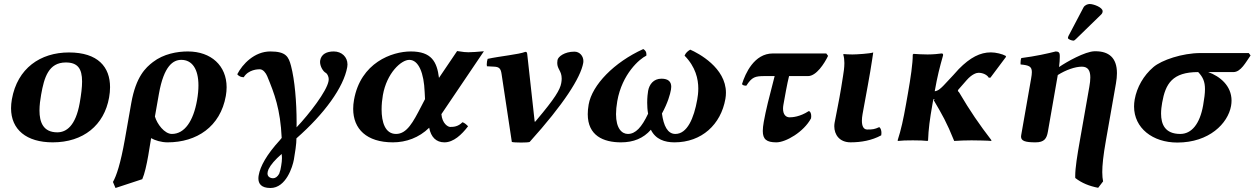

<svg xmlns="http://www.w3.org/2000/svg" viewBox="-20 -701 6266 959"><path d="M39.3 -205C36.6 -189.4 35.2 -174.6 35.2 -160.4C35.2 -53.9 111.9 10 243.4 10C396.4 10 500.5 -75.8 524.9 -214C528.1 -231.8 529.7 -249.1 529.7 -265.6C529.7 -366 469.7 -439 324.6 -439C181.6 -439 66.7 -360 39.3 -205ZM308.8 -389C367.7 -389 390 -358.7 390 -293.8C390 -265.1 385.7 -229.6 378.2 -187C357.9 -72 311.2 -40 266.2 -40C195.2 -40 177.2 -91.7 177.2 -149C177.2 -175.7 181.1 -203.6 185.4 -228C200.7 -315 222.8 -389 308.8 -389Z M964.1 -200C945.9 -97 902.5 -32 838.5 -32C801.5 -32 764.3 -82 753.8 -119L773.7 -232C798.8 -374 845.7 -402 885.7 -402C939.3 -402 971.2 -356.7 971.2 -274.3C971.2 -252.2 968.9 -227.3 964.1 -200ZM690.6 194C702.4 167 712 124 720.3 77C725.4 47.7 729.9 16.8 734.8 -11C753.8 0 785.1 10 817.1 10C962.1 10 1080.8 -68 1108 -222C1110.6 -237 1111.9 -251.4 1111.9 -265.3C1111.9 -372.6 1035 -444 918.1 -444C865.1 -444 797 -432 743.8 -391C707.8 -363.2 659.1 -319 635.6 -186L604.1 -7C582 118 561.6 177 544.2 208L556.9 238Z M1714.4 -366C1715.2 -370.5 1715.6 -374.9 1715.6 -379.2C1715.6 -415.9 1687.4 -444 1647.1 -444C1612.1 -444 1584.8 -431 1579.2 -399C1578.8 -396.6 1578.6 -394.1 1578.6 -391.6C1578.6 -369.8 1593.3 -344.2 1607.3 -337C1612.8 -334.4 1621.8 -321.4 1621.8 -304.5C1621.8 -301.7 1621.5 -298.9 1621 -296C1612 -245 1525.1 -132.2 1461.3 -65C1461.4 -73.3 1461.5 -81.7 1461.5 -90.2C1461.5 -190.2 1452.3 -301.4 1433.5 -372.2C1421.4 -417.6 1409.1 -444 1330.1 -444C1251.1 -444 1191 -381 1165 -330C1173.4 -319.5 1184.6 -315.5 1197.4 -315.2C1221.3 -354.2 1268.4 -355 1277.4 -355C1294.4 -355 1308.1 -336 1314.4 -321C1350.9 -233 1380.3 -156 1387 -12L1378 -1C1311.1 72 1279.9 130 1272.2 174C1271.2 179.3 1270.6 184.7 1270.6 190C1270.6 215.4 1283.7 238 1330.9 238C1408.9 238 1441.7 131 1447.9 96C1452.7 69 1461.4 14 1460.6 -10C1600.1 -132.2 1696.6 -265 1714.4 -366ZM1333.7 188C1321.9 184.1 1316.1 176.7 1316.1 165.6C1316.1 159.5 1317.9 152.3 1321.4 144C1332 122 1353.8 96.7 1386.8 68L1387.9 79C1388.2 82 1388.3 85.2 1388.3 88.6C1388.3 99.6 1387 112.7 1384.3 128C1382.6 141.3 1379.3 154.3 1374.4 167C1365.9 181.9 1355.5 189.4 1343.3 189.4C1340.2 189.4 1337 188.9 1333.7 188Z M2102.9 -206 2083.2 -168C2043.6 -91.8 2012.7 -32 1958.2 -32C1903.2 -32 1886 -91.6 1886 -154.9C1886 -179.1 1888.5 -203.9 1892.4 -226C1911.8 -336 1983.6 -402 2024.4 -402C2071.4 -402 2097.6 -335 2101.1 -241ZM2031.8 -444C1937.8 -444 1781 -388 1748.2 -202C1745.4 -186.5 1744.1 -171.5 1744.1 -157.2C1744.1 -57.3 1810.7 10 1942.8 10C2007.8 10 2072.9 -13 2123.7 -63C2132.4 -16 2158.8 10 2199.8 10C2245.4 10 2286.1 -28.5 2317.9 -70.3C2310.6 -78.1 2299.2 -88.4 2289.8 -90.4C2268.2 -68.3 2245.8 -67 2228.4 -67C2217.5 -67 2188.8 -83.5 2184.7 -130.8L2397 -445C2367.5 -442 2333.1 -440 2319.1 -440C2307.1 -440 2294.3 -441 2263.2 -446L2172.6 -312C2162.7 -392 2135.8 -444 2031.8 -444Z M2485.3 -331 2536.5 8C2541.2 9.9 2562.1 11 2582.7 11C2601.8 11 2620.5 10.1 2625.5 8C2795.8 -181 2880.1 -313 2893.2 -387C2893.7 -390 2893.9 -392.9 2893.9 -395.9C2893.9 -420.6 2875.8 -443 2849 -443C2799.6 -443 2767.6 -418 2764.6 -401C2763.7 -395.7 2763.3 -391 2763.3 -386.7C2763.3 -355.1 2785.5 -347.1 2785.5 -308.7C2785.5 -302.1 2784.9 -294.6 2783.3 -286C2777.4 -252.5 2751.4 -209.5 2660.3 -101.5C2652.1 -91.8 2651.1 -89.1 2650.1 -98L2613.6 -429C2612.4 -440 2610.4 -442 2603.9 -442C2571.1 -429 2477.6 -420.5 2415.7 -407C2413.3 -401.2 2411.2 -388.4 2411.2 -378.8C2411.2 -375.3 2411.5 -372.2 2412.2 -370L2448.8 -368C2471.8 -366.7 2481.4 -360 2485.3 -331Z M3603.2 -207C3605.1 -217.6 3605.9 -228 3605.9 -237.9C3605.9 -362.9 3468 -435.4 3427.6 -453C3415.8 -446.1 3405.2 -437.8 3399.3 -423C3454.8 -366.4 3467.8 -306 3467.8 -258.6C3467.8 -237.3 3465.2 -218.6 3462.6 -204C3446.1 -110 3412.3 -32 3353.3 -32C3314.3 -32 3294.5 -73 3286.3 -134C3315.8 -188 3327.2 -230 3331.3 -253C3332.2 -258.1 3332.7 -263 3332.7 -267.5C3332.7 -292.3 3318.6 -308 3284 -308C3244 -308 3222.9 -279 3217.2 -247C3215.3 -236.1 3212.6 -214.3 3212.6 -188.2C3212.6 -171 3213.7 -152 3217.1 -133C3185.1 -65 3154.3 -32 3116.3 -32C3086.1 -32 3056.9 -59.2 3056.9 -131.1C3056.9 -149.6 3058.9 -171.2 3063.2 -196C3087.2 -332 3174.4 -407 3208.3 -423C3208.5 -425.3 3208.7 -427.4 3208.7 -429.3C3208.7 -442.3 3203.1 -449.7 3193.1 -456C3047.4 -390 2937.5 -277 2920.2 -179C2917.1 -161.5 2915.7 -145.4 2915.7 -130.7C2915.7 -23.3 2993.9 10 3081.9 10C3143.9 10 3193.4 -10 3231 -53C3254.6 -5 3299.9 10 3348.9 10C3484.9 10 3580.6 -79 3603.2 -207Z M3849.2 -321C3820.8 -212 3805.1 -150 3794.8 -92C3791.7 -74.3 3790 -59.4 3790 -46.8C3790 -5.3 3808.7 10 3857.9 10C3904.9 10 3994.8 -42 4031 -110C4031.6 -113.6 4031.9 -117.2 4031.9 -120.7C4031.9 -133.9 4027.6 -145.4 4019.4 -146C3974.7 -117 3936.9 -115 3923.9 -115C3904.9 -115 3891.1 -129.4 3891.1 -158.1C3891.1 -164.1 3891.7 -170.7 3893 -178C3898.7 -210.4 3911.9 -285 3921.2 -321H4016.2C4057.2 -321 4097.7 -383.5 4116 -422L4107.1 -434H3840.1C3747.1 -434 3702.5 -334 3686.2 -281C3689.1 -275 3697.8 -273 3707.8 -273C3735.9 -316.5 3751.2 -321 3800.2 -321Z M4181.2 -261.1C4171.7 -201.7 4154 -118.1 4148.7 -88.1C4147.7 -82.2 4147.1 -76.2 4147.1 -70.2C4147.1 -29 4172.5 9.9 4228.4 9.9C4280.4 9.9 4334 0.9 4381.6 -25.1C4382.3 -29 4382.6 -33 4382.6 -36.9C4382.6 -49.2 4379.2 -60.8 4371.8 -66.1C4347.9 -55.1 4337.7 -54.1 4311.7 -54.1C4292.4 -54.1 4285 -72.5 4285 -97.9C4285 -108.1 4286.2 -119.4 4288.3 -131.1C4293.6 -161.1 4303.6 -212.1 4314.1 -272L4326.6 -343C4332.3 -375 4341.6 -439 4341.6 -439C4325.5 -433 4256.8 -429 4237.8 -429C4225.8 -429 4200 -430 4194.2 -431L4191.8 -429C4196 -415.5 4197.5 -400.7 4197.5 -386C4197.5 -362.5 4193.7 -339.2 4190.9 -322Z M4771.5 -238C4767.2 -246 4763.7 -243.2 4764.6 -248.2C4765.5 -253.2 4766.6 -253.1 4770.2 -257.2L4807.8 -300.2C4834.1 -330.4 4857.1 -337.5 4867.5 -337.5C4889.8 -337.5 4911 -326.8 4918.8 -312.8L4927.1 -313.2L5005.1 -417.4L5002.9 -422.1C4987.3 -431.1 4954 -439.4 4929.5 -439.4C4875.8 -439.4 4826.1 -414.2 4768.8 -356C4768.8 -356 4720.6 -302 4694 -275C4680.9 -261.6 4666.8 -247.1 4648.8 -245.2L4648.9 -246C4662.1 -321 4673.4 -364 4690.3 -424C4691.5 -431 4689.1 -434 4683.1 -434C4669 -432 4641.2 -429 4613.2 -429C4587.2 -429 4560.2 -430.7 4542.7 -432L4539 -428C4539.4 -385 4528.2 -310 4515 -235L4505.3 -180C4492 -105 4481 -54 4463.5 0L4465 3C4486.1 0.7 4504.5 0 4539.5 0C4573.5 0 4594.6 1 4613 3L4615.5 0C4617.6 -57 4623.9 -104 4637.3 -180L4641.7 -205C4658.6 -204.8 4640.9 -202.7 4644.6 -199C4685.8 -129 4708.1 -91 4746 3C4761.6 1.2 4815.5 0 4832.5 0C4849.2 0 4921.3 1.2 4930 3L4932.5 0C4872 -78.6 4824.9 -147 4771.5 -238Z M5422.9 -681C5411.9 -681 5397.9 -675 5391.9 -664L5316.7 -521C5315 -517.7 5314.1 -512.9 5314.1 -511.4C5314.1 -504.6 5333.9 -498 5341.7 -498C5345.7 -498 5350 -502.3 5354.1 -506L5479.6 -628C5484.9 -633.1 5487.4 -638.8 5487.4 -645.1C5487.4 -664.2 5442.2 -681 5422.9 -681ZM5214 -43.4C5214 -43.4 5246.2 -228.7 5262.5 -321.3L5263.4 -326.2C5303.3 -351.5 5349.9 -368 5383.7 -368C5414.5 -368 5425.9 -348.1 5425.9 -314.1C5425.9 -300.5 5424.1 -284.7 5420.9 -267L5373.9 0C5360.3 76.8 5350.5 137.3 5350.5 178.4C5350.5 181.7 5350.6 184.9 5350.7 188C5382.4 212.9 5420.6 228.5 5465.1 237L5489.7 205C5487.3 192.9 5485.6 178.5 5485.6 158.5C5485.6 125.4 5490.2 77.3 5503.9 0L5553.9 -284C5557.3 -303.1 5558.9 -320.2 5558.9 -335.6C5558.9 -413.6 5517.2 -445 5451.5 -445C5450.1 -445 5448.7 -445 5447.3 -445C5399.6 -444 5307.5 -392 5269.7 -366.1C5272.3 -386.6 5273.4 -403.3 5273.4 -416.4C5273.4 -420.2 5273.3 -423.8 5273.2 -427C5272.6 -437.9 5267.1 -444 5253.1 -444C5214.4 -434 5151.9 -420 5081.3 -411C5078.3 -405.1 5077.3 -393.5 5077.3 -385.7C5077.3 -382.8 5077.5 -380.4 5077.7 -379C5119.1 -375.1 5133.9 -369.5 5133.9 -340.9C5133.9 -332.4 5132.6 -322 5130.3 -309C5113.8 -215.1 5080.6 -25.7 5080.6 -25.7C5080.1 -23.1 5079.9 -20.7 5079.9 -18.5C5079.9 3 5101 10 5152.1 10C5196.6 10 5208.1 -9.5 5214 -43.4Z M6140.7 -341C6177.7 -341 6202.3 -390 6226.3 -424L6217.4 -436H5976.4C5885.4 -436 5782.2 -401 5741.1 -366C5691.7 -324 5658.3 -265 5647.5 -204C5645.4 -192 5644.4 -180.3 5644.4 -169C5644.4 -61.9 5736.6 11 5860.6 11C6019.6 11 6113.4 -84.5 6128.9 -172C6130.5 -181.2 6131.3 -190.1 6131.3 -198.6C6131.3 -272.4 6073.7 -319.9 6014.7 -341ZM5875.2 -32C5798.7 -32 5779.3 -80.6 5779.3 -133.4C5779.3 -151.7 5781.6 -170.5 5784.7 -188C5801.4 -283 5835.7 -341 5964.7 -341C5988.7 -316 5998.6 -292.6 5998.6 -255.8C5998.6 -234.4 5995.3 -208.5 5989.4 -175C5972.8 -81 5931.2 -32 5875.2 -32Z"/></svg>

Font: Linux Biolinum O 
Style: Bold Italic
Weight: 700
Designer: Philipp H. Poll
Foundry: Philipp H. Poll
Version: Version 1.3.2